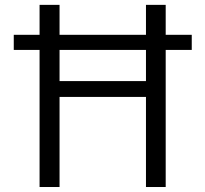

<svg xmlns="http://www.w3.org/2000/svg" viewBox="-20 -750 823 770"><path d="M35.2 -549.8V-610.4H138.7V-730.5H218.8V-610.4H565.4V-730.5H644.5V-610.4H749V-549.8H644.5V0H565.4V-361.3H218.8V0H138.7V-549.8ZM218.8 -549.8V-424.8H565.4V-549.8Z"/></svg>

Font: Mgen+ 1c regular
Style: Regular
Weight: 400
Designer: [Source Han Sans]
Ryoko NISHIZUKA  (kana & ideographs); Paul D. Hunt (Latin, Greek & Cyrillic); Wenlong ZHANG  (bopomofo
Version: Version 1.059.20150602